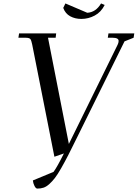

<svg xmlns="http://www.w3.org/2000/svg" viewBox="-20 -896 800 1115"><path d="M86.9 -676.8 90.8 -702.1H306.2L303.2 -676.8H258.8L379.9 -60.1L663.1 -636.2Q668.9 -647.9 668.9 -658.2Q668.9 -676.8 633.8 -676.8H606L609.9 -702.1H759.8L755.9 -676.8L703.1 -655.8L428.2 -99.1Q396.5 -34.7 376.7 4.2Q356.9 43 335.4 80.6Q314 118.2 298.8 137.7Q283.7 157.2 266.4 172.9Q249 188.5 232.9 193.8Q216.8 199.2 196.8 199.2Q188 199.2 180.2 183.6Q172.4 168 170.9 151.9L291 102.1Q312 73.7 351.1 -4.9L295.9 14.2L167 -637.2Q162.1 -662.1 156 -669.4Q149.9 -676.8 127.9 -676.8ZM347.2 -850.1 359.9 -876 486.8 -821.8Q536.6 -824.7 566.9 -876L587.9 -867.2Q566.9 -825.2 530 -805.7Q493.2 -786.1 452.1 -786.1Q416 -786.1 387.7 -801.5Q359.4 -816.9 347.2 -850.1Z"/></svg>

Font: Dihjauti S
Style: Bold Italic
Weight: 700
Italic angle: -9°
Designer: T. Christopher White
Version: Version 3.0.0